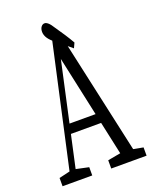

<svg xmlns="http://www.w3.org/2000/svg" viewBox="-162 -986 867 1077"><g transform="rotate(-20 271.5 -447.0)"><path d="M21 0V-49.3L98.1 -67.4H113.3L198.2 -49.3V0ZM71.8 0 251 -810.1H299.3L477.5 0H401.9L248.5 -709H263.2L259.8 -690.9L108.4 0ZM154.3 -259.8V-316.9H375V-259.8ZM311.5 0V-49.3L410.2 -67.4H426.8L522.5 -49.3V0ZM359.4 -734.9 345.7 -705.1Q320.8 -725.1 296.6 -745.8Q272.5 -766.6 247.6 -785.6Q226.1 -804.7 217.5 -821Q209 -837.4 209 -852.5Q209 -871.1 217.5 -882.3Q226.1 -893.6 238.3 -893.6Q248 -893.6 259.5 -883.5Q271 -873.5 286.6 -848.1Q305.7 -820.8 324.2 -792.5Q342.8 -764.2 359.4 -734.9Z"/></g></svg>

Font: Scarab Serif
Style: Regular
Weight: 400
Designer: John Roberts
Foundry: Scarab
Version: 1.0